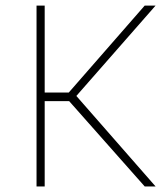

<svg xmlns="http://www.w3.org/2000/svg" viewBox="-20 -670 599 690"><path d="M227.1 -337.4H140.6V-649.9H111.3V0H140.6V-306.6H228.5L500 0H539.1L254.4 -325.2L539.1 -649.9H500Z"/></svg>

Font: Estedad Thin
Style: Regular
Weight: 100
Designer: Amin Abedi
Version: Version 7.3